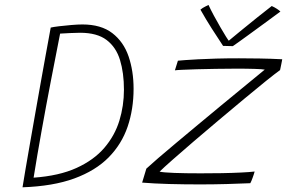

<svg xmlns="http://www.w3.org/2000/svg" viewBox="-20 -764 1192 797"><path d="M73.5 13.5Q77.5 -13 85.8 -60.8Q94 -108.5 104.5 -168.8Q115 -229 126.5 -294Q138 -359 149 -420.8Q160 -482.5 169.2 -533Q178.5 -583.5 184.2 -614.8Q190 -646 190.5 -649.5Q200.5 -652 224.8 -655Q249 -658 276.2 -660.2Q303.5 -662.5 322 -662.5Q399.5 -662.5 446.2 -626.5Q493 -590.5 513.8 -529.8Q534.5 -469 534.5 -395.5Q534.5 -311 509.8 -238.2Q485 -165.5 430.8 -110.5Q376.5 -55.5 288.5 -23.2Q200.5 9 73.5 13.5ZM119.5 -26.5Q225.5 -34 297.5 -66.8Q369.5 -99.5 413 -150.2Q456.5 -201 475.5 -263Q494.5 -325 494.5 -391.5Q494.5 -461.5 478.2 -514.8Q462 -568 422.5 -598Q383 -628 312.5 -628Q298 -628 272.2 -626.8Q246.5 -625.5 229.5 -624.5Q210.5 -528.5 190.8 -426Q171 -323.5 152.8 -221.8Q134.5 -120 119.5 -26.5ZM1019 -3.5Q975 -1.5 920 0Q865 1.5 809.5 1.5Q744 1.5 681.2 -0.2Q618.5 -2 570 -6L587.5 -64Q603.5 -79 636.2 -107.2Q669 -135.5 712.5 -171.8Q756 -208 803.8 -248Q851.5 -288 898 -326.2Q944.5 -364.5 983.5 -396.5Q1022.5 -428.5 1048 -449.5Q1073.5 -470.5 1079 -475Q1074.5 -476 1063.8 -476.8Q1053 -477.5 1037 -478Q1021 -478.5 1001.2 -478.8Q981.5 -479 959.5 -479Q919 -479 876.2 -478.2Q833.5 -477.5 796.8 -476.5Q760 -475.5 735.2 -474.2Q710.5 -473 706 -472L718.5 -512Q726.5 -513 747.8 -514.5Q769 -516 801.8 -517.8Q834.5 -519.5 877.5 -520.8Q920.5 -522 972 -522Q1012.5 -522 1057.8 -521.2Q1103 -520.5 1151.5 -518Q1151.5 -516.5 1150.2 -510.5Q1149 -504.5 1147.5 -496.8Q1146 -489 1144.5 -482.2Q1143 -475.5 1142.5 -473Q1123.5 -459.5 1084 -427.8Q1044.5 -396 993.5 -353.5Q942.5 -311 888 -265.2Q833.5 -219.5 783.5 -176.5Q733.5 -133.5 696 -100.5Q658.5 -67.5 642.5 -51.5Q657 -48 703.5 -46.2Q750 -44.5 812.5 -44.5Q856.5 -44.5 900.5 -45.2Q944.5 -46 980.5 -47.8Q1016.5 -49.5 1037 -52Q1036 -48 1033.8 -41Q1031.5 -34 1028.8 -26.5Q1026 -19 1023.5 -12.8Q1021 -6.5 1019 -3.5ZM1108 -739Q1114 -736.5 1119.2 -733.5Q1124.5 -730.5 1129.2 -727.5Q1134 -724.5 1137.8 -721.5Q1141.5 -718.5 1144 -716Q1100.5 -684 1067 -659.5Q1033.5 -635 1009.5 -617.5Q985.5 -600 970 -589Q954.5 -578 946.5 -572.5Q940 -572.5 932.5 -572.8Q925 -573 918.2 -573.2Q911.5 -573.5 906 -573.5Q883 -608 859.5 -644.8Q836 -681.5 812 -724Q816 -727.5 821.2 -730.8Q826.5 -734 832.8 -737.2Q839 -740.5 845.5 -743.5Q855 -723 868.2 -698.5Q881.5 -674 894.8 -651Q908 -628 918.2 -611.8Q928.5 -595.5 932 -592H926Q944.5 -607.5 977.8 -634.8Q1011 -662 1046.5 -690.5Q1082 -719 1108 -739Z"/></svg>

Font: Grandstander Thin
Style: Italic
Weight: 100
Italic angle: -15°
Designer: Tyler Finck
Foundry: Etcetera Type Co
Version: Version 1.200